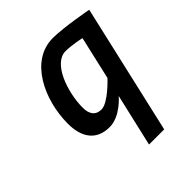

<svg xmlns="http://www.w3.org/2000/svg" viewBox="-201 -633 967 967"><g transform="rotate(-45 283.0 -149.0)"><path d="M334 -418C380 -418 441 -404 441 -404L388 -173C388 -173 304 -82 255 -82C212 -82 194 -111 194 -155C194 -265 247 -418 334 -418ZM221 10C299 10 364 -69 364 -69L299 212H407L566 -481C566 -481 415 -510 335 -510C173 -510 84 -320 84 -151C84 -50 130 10 221 10Z"/></g></svg>

Font: RazerF5 SemiBold
Style: Italic
Weight: 600
Foundry: Razer Inc.
Version: Version 2